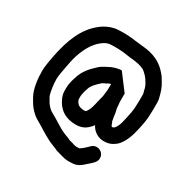

<svg xmlns="http://www.w3.org/2000/svg" viewBox="-222 -931 1403 1430"><g transform="rotate(30 480.0 -216.0)"><path d="M534 175C520.3 169.9 509.8 166.4 494 163C492 163 490 162.7 488 162C471.2 152.4 452.1 146 433 139C400 125.8 373.6 108.6 345 91L319 75C300.5 63.9 280.8 52.1 262 42C251.2 34.8 244.9 26.9 236 19C217.8 0.8 207.5 -24.4 194 -46L190 -56C180.7 -93.2 173 -138.7 173 -185C173 -212.7 183.7 -269.2 189 -295C194.9 -329.3 204 -373.9 214 -404C237 -473.1 271.5 -538.6 324.5 -579C343.9 -593.7 367.4 -609 399 -609C407 -609.7 415 -610 423 -610H448C454.7 -610 461.7 -609.7 469 -609C502.2 -609 534.5 -601.5 566 -598L586 -596C624.6 -592.5 662.1 -585 690 -571L702 -563C711.6 -554.8 722 -544 731 -535C750.2 -512.6 776.5 -473.3 781 -437C783.5 -426.2 788 -418.2 788 -408V-353C788 -343.7 787.7 -333.7 787 -323C787 -287.3 782.3 -254.7 775.5 -225C764.2 -175.3 757.6 -118.6 727 -88L717 -83H715C706.2 -81.2 703.8 -85.5 702 -91L694.5 -109C692.8 -113 691 -117.7 689 -123C689 -131.9 685.4 -141.2 684.5 -150C682.1 -173.9 677.6 -201 671 -224V-228C671 -241.3 668.6 -258.5 667 -271V-345L562 -484C545.4 -484 526.5 -479 513 -476C487.4 -469 467.9 -459 445.5 -447C426.4 -436.8 411.9 -429.2 395 -414C348.9 -371.5 307.7 -329 288 -260C278.2 -230.7 269 -198.2 269 -162V-140C269 -97.3 289.8 -59.1 309 -33C315.7 -25.7 322 -18.7 328 -12C358.6 18.6 407 38 466 38C532.3 38 564.2 7.4 594 -31C611.1 3.1 641.8 29.4 683 38C714.7 44 748.7 38.6 771 28C792.3 16.2 807.6 7.4 824 -12C856.3 -53.1 876.2 -104.6 889 -166C900.1 -217.2 910 -260 910 -321C910.7 -332.3 911 -343 911 -353V-408C911 -422 909.3 -434.7 906 -446C894.3 -492.6 885.2 -522.8 862 -560C846 -585.8 841.9 -595.5 824 -615C782.7 -664.5 728.7 -697.6 652 -712L622 -716C599.7 -717.9 580.7 -721.1 560 -723L540 -725C533.3 -725.7 527 -726.7 521 -728L501 -730C485.3 -731.3 465 -733 448 -733H423C414.3 -733 405 -732.7 395 -732C382.3 -732 370 -730.7 358 -728C314.8 -718.4 280.7 -700.9 250 -677C146.6 -596.6 98.9 -472.5 68 -318C61.8 -285.9 50 -219.2 50 -185C50 -111.4 61.2 -37.5 86 12L98 34C101.3 38.7 104.7 44.3 108 51C123.8 79.1 144.1 102.9 167 123C189.4 145.4 225.7 160.8 253 179L279 195C304.8 211.6 330.6 225.2 358 240C384.2 253.1 414 262 440 275C452.6 280.4 467.8 281.7 481 287L495 291C503 293.7 511 295.7 519 297L533 299C547.3 302.3 566.3 300 583 300C630.5 300 658.6 275.6 684 252C701 236.5 718 223.3 732 207C755.8 181.9 754 142.5 729.5 120C704.6 97.1 665.1 98.3 643 123C625.7 140.3 599.4 165.3 579 177C571.7 177.7 564.7 178 558 178H553C546.4 177.2 539.5 175 534 175ZM438 -89C436.7 -89 434.3 -89.7 431 -91L417 -98C416.3 -98 416 -98.3 416 -99C407.5 -105.8 392 -125.3 392 -140V-163C392 -167 392.3 -171 393 -175C396.6 -189.4 398.3 -205.8 404 -220C408.3 -233.9 413.1 -251.2 422 -263C430.5 -277.2 444 -291 455 -302C467 -312.9 479.6 -328.4 496 -334.5C513.4 -341 524.5 -352.7 544 -356V-321C544 -314.3 543.7 -307.3 543 -300C539.3 -275.9 539.3 -249 532 -229C520 -185.7 512.3 -123.4 487 -93C484.4 -90.4 480.9 -86 478 -86C474 -85.3 470.3 -85 467 -85C455.5 -85 448.3 -86.7 438 -89Z"/></g></svg>

Font: Smoothie
Style: Regular
Weight: 400
Foundry: Cannot Into Space Fonts
Version: Version 0.8